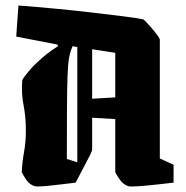

<svg xmlns="http://www.w3.org/2000/svg" viewBox="-20 -665 675 698"><path d="M61 -374Q70 -390 90 -412.5Q110 -435 136.5 -457.5Q163 -480 191 -497L189 -503L39 -532L47 -645Q112 -640 181 -633.5Q250 -627 313.5 -619.5Q377 -612 426 -606Q475 -600 499 -595Q502 -595 511.5 -585Q521 -575 532.5 -561.5Q544 -548 552.5 -536.5Q561 -525 561 -520V-89L611 -66V-1Q584 2 548.5 6Q513 10 484 12Q455 14 447 12Q428 6 415.5 -12Q403 -30 399 -39V-232L315 -237V-123Q315 -117 307.5 -101.5Q300 -86 289 -66L255 -1Q228 2 196 6Q164 10 139 12Q114 14 107 12Q88 7 75.5 -11.5Q63 -30 59 -39Q61 -77 67.5 -113Q74 -149 74 -191Q74 -241 65.5 -283.5Q57 -326 61 -374ZM223 -87 261 -75V-494L244 -497Q236 -480 231.5 -456.5Q227 -433 225.5 -390Q224 -347 223.5 -274.5Q223 -202 223 -87ZM399 -473 315 -486V-306L399 -311Z"/></svg>

Font: Grenze Gotisch Black
Style: Regular
Weight: 900
Designer: Renata Polastri
Foundry: Omnibus-Type
Version: Version 1.001